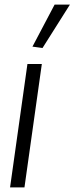

<svg xmlns="http://www.w3.org/2000/svg" viewBox="-20 -820 326 840"><path d="M122 -616 219 -800H286L166 -610ZM100 -540H163L87 0H24Z"/></svg>

Font: Plata Sans Light
Style: Italic
Weight: 300
Italic angle: -8°
Designer: Pablo Impallari, Andres Torresi, & Cristiano Sobral
Foundry: Pablo Impallari, Andres Torresi, & Cristiano Sobral
Version: Version 1.00;December 28, 2019;FontCreator 12.0.0.2547 64-bi